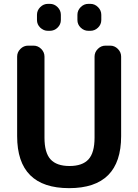

<svg xmlns="http://www.w3.org/2000/svg" viewBox="-20 -967 718 997"><path d="M69 -260V-673Q69 -696 86 -713Q103 -730 126 -730H154Q177 -730 194 -713Q211 -696 211 -673V-252Q211 -174 242.5 -139.5Q274 -105 341 -105Q408 -105 439.5 -139.5Q471 -174 471 -252V-673Q471 -696 488 -713Q505 -730 528 -730H552Q575 -730 592 -713Q609 -696 609 -673V-260Q609 10 339 10Q69 10 69 -260ZM439 -947H449Q472 -947 489 -930Q506 -913 506 -890V-863Q506 -840 489 -823.5Q472 -807 449 -807H439Q416 -807 399 -823.5Q382 -840 382 -863V-890Q382 -913 399 -930Q416 -947 439 -947ZM229 -947H239Q262 -947 279 -930Q296 -913 296 -890V-863Q296 -840 279 -823.5Q262 -807 239 -807H229Q206 -807 189 -823.5Q172 -840 172 -863V-890Q172 -913 189 -930Q206 -947 229 -947Z"/></svg>

Font: Rounded Mplus 1c Bold
Style: Bold
Weight: 700
Version: Version 1.059.20150529